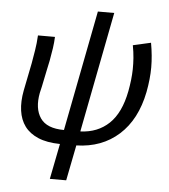

<svg xmlns="http://www.w3.org/2000/svg" viewBox="-55 -672 790 900"><g transform="rotate(5 339.5 -221.5)"><path d="M213 179 246 12Q184 11 143 -6.5Q102 -24 79.5 -54.5Q57 -85 51 -128Q45 -171 55 -223L81 -353Q86 -382 91.5 -415Q97 -448 99 -486H179Q178 -460 174 -432.5Q170 -405 164 -373Q160 -353 155 -330.5Q150 -308 146 -287Q142 -266 138 -248Q134 -230 131 -218Q117 -144 147.5 -99.5Q178 -55 259 -55L369 -622H446L336 -55Q417 -58 470.5 -108.5Q524 -159 544 -263Q549 -290 552 -315.5Q555 -341 555.5 -366.5Q556 -392 554 -419.5Q552 -447 546 -479L630 -498Q641 -437 641 -383Q641 -329 629 -266Q603 -135 523 -63Q443 9 323 12L290 179Z"/></g></svg>

Font: Matigon Symbol
Style: Regular
Weight: 400
Designer: Paul D. Hunt
Foundry: Adobe Systems Incorporated
Version: Version 2.021;PS 2.000;hotconv 1.0.86;makeotf.lib2.5.63406